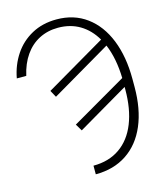

<svg xmlns="http://www.w3.org/2000/svg" viewBox="-133 -811 917 1111"><g transform="rotate(-15 325.5 -255.5)"><path d="M312.5 -717.8Q416.5 -717.8 492.2 -662.1Q567.9 -606.4 608.2 -505.6Q648.4 -404.8 648.4 -271.5V-223.6Q648.4 -91.3 607.2 5.6Q565.9 102.5 487.5 154.8Q409.2 207 300.8 207V155.3Q393.6 155.3 459.2 109.6Q524.9 64 558.8 -21.2Q592.8 -106.4 592.8 -223.6V-238.3L288.1 -59.6L263.7 -100.6L592.8 -291.5Q589.8 -409.7 553.2 -496.6L194.3 -286.1L171.9 -327.1L532.2 -538.1Q495.1 -601.6 438.5 -635.3Q381.8 -668.9 308.6 -668.9Q246.1 -668.9 195.3 -642.8Q144.5 -616.7 109.9 -566.9Q75.2 -517.1 59.6 -447.3H2.9Q17.1 -524.4 57.9 -585.7Q98.6 -647 163.6 -682.4Q228.5 -717.8 312.5 -717.8Z"/></g></svg>

Font: Pretendard Std ExtraLight
Style: Regular
Weight: 200
Designer: Base glyphs from Inter by Rasmus Andersson; Hangeul glyphs from Noto Sans CJK(Source Han Sans) by Jang Soo-young and Kan
Foundry: Kil Hyung-jin
Version: Version 1.309